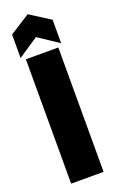

<svg xmlns="http://www.w3.org/2000/svg" viewBox="-139 -730 460 766"><g transform="rotate(-20 91.0 -347.0)"><path d="M22 -528H159.7V0H22ZM4 -639.7 90 -694.5 176.2 -639.7V-540L90 -597.5L4 -540Z"/></g></svg>

Font: Bricolage Grotesque 96pt Condensed ExBd
Style: Regular
Weight: 800
Width: 3
Designer: Mathieu Triay
Foundry: Atelier Triay
Version: Version 1.001;Glyphs 3.2 (3207)